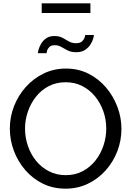

<svg xmlns="http://www.w3.org/2000/svg" viewBox="-20 -1126 788 1151"><path d="M39 -355Q39 -426 64.5 -490.5Q90 -555 135.5 -605.5Q181 -656 242 -685.5Q303 -715 375 -715Q450 -715 511 -684Q572 -653 616 -601Q660 -549 684 -485Q708 -421 708 -354Q708 -283 683 -218.5Q658 -154 612.5 -103.5Q567 -53 506 -24Q445 5 373 5Q298 5 237 -25Q176 -55 131.5 -106.5Q87 -158 63 -222.5Q39 -287 39 -355ZM374 -76Q431 -76 476 -100Q521 -124 552.5 -164Q584 -204 600.5 -254Q617 -304 617 -355Q617 -409 599.5 -459Q582 -509 549.5 -548.5Q517 -588 472.5 -610.5Q428 -633 374 -633Q317 -633 272 -609.5Q227 -586 195.5 -546Q164 -506 147 -456.5Q130 -407 130 -355Q130 -301 147.5 -250.5Q165 -200 197 -161Q229 -122 274 -99Q319 -76 374 -76ZM308 -855Q286 -855 275.5 -844Q265 -833 262 -821Q259 -809 259 -807H207Q207 -813 211.5 -829.5Q216 -846 227 -864.5Q238 -883 257 -896.5Q276 -910 306 -910Q335 -910 354.5 -899.5Q374 -889 392.5 -878Q411 -867 435 -867Q461 -867 472.5 -878.5Q484 -890 487.5 -902Q491 -914 491 -916H543Q543 -910 538.5 -894Q534 -878 522 -859Q510 -840 489.5 -826.5Q469 -813 437 -813Q407 -813 386 -823.5Q365 -834 347.5 -844.5Q330 -855 308 -855ZM230 -1048V-1106H522V-1048Z"/></svg>

Font: YasnoRaleway Medium
Style: Regular
Weight: 500
Designer: Matt McInerney, Pablo Impallari, Rodrigo Fuenzalida
Foundry: Matt McInerney, Pablo Impallari, Rodrigo Fuenzalida
Version: Version 4.026